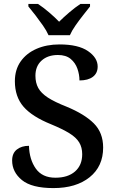

<svg xmlns="http://www.w3.org/2000/svg" viewBox="-20 -951 598 981"><path d="M253 10Q142 10 92 -31Q42 -72 42 -131Q42 -168 66 -187Q90 -206 128 -206Q130 -136 163 -89.5Q196 -43 263 -43Q327 -43 363.5 -75Q400 -107 400 -163Q400 -198 384.5 -223.5Q369 -249 334 -270.5Q299 -292 241 -316Q144 -355 100 -406Q56 -457 56 -536Q56 -595 85.5 -637Q115 -679 166.5 -701.5Q218 -724 284 -724Q380 -724 429.5 -690Q479 -656 479 -611Q479 -577 454.5 -558.5Q430 -540 386 -540Q386 -570 375.5 -600Q365 -630 341 -650Q317 -670 276 -670Q224 -670 192.5 -641.5Q161 -613 161 -564Q161 -528 175.5 -501.5Q190 -475 224.5 -452.5Q259 -430 320 -406Q412 -368 459.5 -320.5Q507 -273 507 -197Q507 -101 438 -45.5Q369 10 253 10ZM228 -771Q218 -794 199.5 -820.5Q181 -847 161 -873Q141 -899 125 -918V-931H174Q200 -914 230 -888.5Q260 -863 282 -840Q305 -863 335 -888.5Q365 -914 391 -931H440V-918Q425 -899 404.5 -873Q384 -847 365.5 -820.5Q347 -794 337 -771Z"/></svg>

Font: Noto Serif Tibetan Medium
Style: Regular
Weight: 500
Designer: Monotype Design Team
Foundry: Monotype Imaging Inc.
Version: Version 2.103; ttfautohint (v1.8.4.7-5d5b)